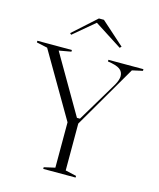

<svg xmlns="http://www.w3.org/2000/svg" viewBox="-133 -1018 920 1112"><g transform="rotate(15 327.0 -462.5)"><path d="M234 0V-10L300 -25V-297L74 -684L9 -698V-708H216V-698L143 -685L346 -336H364L510 -580Q519 -596 523.5 -610Q528 -624 528 -634Q528 -661 507 -676Q486 -691 435 -698V-708H645V-698L582 -684L362 -306V-25L428 -10V0ZM189 -792 181 -800 320 -925H350L489 -801L480 -792L315 -898Z"/></g></svg>

Font: Kalnia Light
Style: Regular
Weight: 300
Designer: Frida Medrano
Foundry: Frida Medrano
Version: Version 1.105